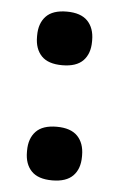

<svg xmlns="http://www.w3.org/2000/svg" viewBox="-42 -499 338 544"><g transform="rotate(5 127.0 -227.0)"><path d="M126.5 13Q86.5 13 67.5 -6.8Q48.5 -26.5 48.5 -61V-65Q48.5 -99.5 67.5 -119.5Q86.5 -139.5 126.5 -139.5Q166.5 -139.5 185.8 -119.5Q205 -99.5 205 -65V-61Q205 -26.5 185.8 -6.8Q166.5 13 126.5 13ZM126.5 -314.5Q86.5 -314.5 67.5 -334.2Q48.5 -354 48.5 -388.5V-392.5Q48.5 -427 67.5 -447Q86.5 -467 126.5 -467Q166.5 -467 185.8 -447Q205 -427 205 -392.5V-388.5Q205 -354 185.8 -334.2Q166.5 -314.5 126.5 -314.5Z"/></g></svg>

Font: AnekLatin_SemiExpandedSemiBold
Style: Regular
Weight: 600
Width: 6
Designer: Yesha Goshar
Foundry: Ek Type
Version: Version 1.003